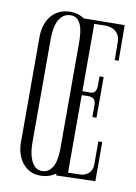

<svg xmlns="http://www.w3.org/2000/svg" viewBox="-83 -768 592 833"><g transform="rotate(10 213.5 -351.5)"><path d="M270 -382.8H305.2Q320.3 -382.8 326.2 -393.1Q332 -403.3 332 -416V-459H350.1V-279.8H332V-332Q332 -351.6 323 -358.9Q314 -366.2 295.9 -366.2Q292 -366.2 284.7 -365.7Q277.3 -365.2 270 -365.2V-23.9L320.8 -24.9Q344.2 -24.9 360.1 -39.3Q376 -53.7 376 -78.1V-180.2H393.1V-7.8L221.2 -2.9V-11.2Q207.5 -1.5 190.7 4.2Q173.8 9.8 151.9 9.8Q127 9.8 107.4 -0.2Q87.9 -10.3 74.2 -27.6Q60.5 -44.9 53.2 -68.1Q45.9 -91.3 45.9 -117.2V-581.1Q45.9 -611.8 54.2 -636.2Q62.5 -660.6 77.4 -677.7Q92.3 -694.8 113.3 -703.9Q134.3 -712.9 160.2 -712.9Q178.2 -712.9 193.6 -708Q209 -703.1 221.2 -694.8L400.9 -696.8L401.9 -540H384.8L383.8 -627Q382.3 -640.6 376.5 -650.9Q370.6 -661.1 361.8 -667.5Q353 -673.8 342 -677Q331.1 -680.2 318.8 -680.2Q307.1 -680.2 294.7 -679.7Q282.2 -679.2 270 -679.2ZM219.2 -586.9Q219.2 -608.9 217 -629.2Q214.8 -649.4 208.5 -664.8Q202.1 -680.2 191.4 -689.2Q180.7 -698.2 164.1 -698.2Q145 -698.2 132.1 -689Q119.1 -679.7 110.8 -664.1Q102.5 -648.4 98.9 -627.2Q95.2 -606 95.2 -582V-121.1Q95.2 -102.5 98.4 -83Q101.6 -63.5 108.6 -47.6Q115.7 -31.7 127.2 -21.5Q138.7 -11.2 155.8 -11.2Q174.8 -11.2 187.3 -21Q199.7 -30.8 206.8 -46.6Q213.9 -62.5 216.6 -82.8Q219.2 -103 219.2 -124Z"/></g></svg>

Font: Bigelow Rules
Style: Regular
Weight: 400
Designer: Astigmatic (AOETI)
Foundry: Astigmatic (AOETI)
Version: Version 1.001